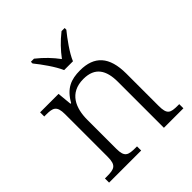

<svg xmlns="http://www.w3.org/2000/svg" viewBox="-207 -906 1045 1045"><g transform="rotate(-45 316.0 -383.0)"><path d="M293 -606H361C379 -651 426 -715 457 -753V-766H433C389 -731 357 -697 327 -657C297 -697 265 -731 221 -766H197V-753C228 -715 274 -651 293 -606ZM33 0H280V-32H270C213 -32 191 -38 191 -102V-326C191 -414 224 -498 333 -498C423 -498 455 -442 455 -354V0H605V-32H595C537 -32 519 -39 519 -105V-353C519 -485 462 -544 353 -544C284 -544 234 -525 193 -452H188L180 -536H38V-504H53C104 -504 127 -497 127 -433V-105C127 -39 105 -32 47 -32H33Z"/></g></svg>

Font: Noto Serif Devanagari Light
Style: Regular
Weight: 300
Designer: Universal Thirst, Indian Type Foundry and the Monotype Design Team
Foundry: Monotype Imaging Inc.
Version: Version 2.004